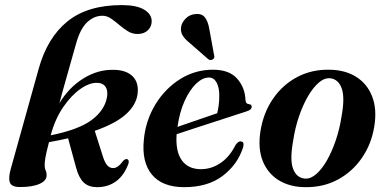

<svg xmlns="http://www.w3.org/2000/svg" viewBox="-20 -744 1556 774"><path d="M498 -85Q481 -37.5 448 -13.2Q415 11 369.5 10.5Q336.5 10 317 -8.8Q297.5 -27.5 286.5 -69L254.5 -186.5Q218 -178 177.5 -171Q166.5 -128.5 163.2 -109.8Q160 -91 160 -78.5Q160 -66 164 -57.5Q168 -49 168 -37.5Q168 -15.5 139.5 -2.8Q111 10 60.5 10Q26.5 10 19.8 -8.5Q13 -27 23.5 -63.5L136 -467Q171 -592.5 252.2 -658Q333.5 -723.5 471 -723.5Q530.5 -723.5 561 -705.2Q591.5 -687 591.5 -658.5Q591.5 -637 576.2 -622Q561 -607 534 -607Q513.5 -607 495.5 -618Q477.5 -629 460.8 -643.5Q444 -658 427.5 -669.2Q411 -680.5 393 -680.5Q359 -680.5 331 -654Q303 -627.5 286.5 -567.5Q263.5 -485.5 246.8 -427Q230 -368.5 219.5 -327.5Q256.5 -390.5 315.8 -427.5Q375 -464.5 440 -462.5Q489.5 -461.5 515 -436Q540.5 -410.5 534.5 -364.5Q528.5 -320 487.2 -283Q446 -246 362 -216.5L395 -112.5Q403 -87.5 412.8 -77Q422.5 -66.5 435.5 -66.5Q455 -65.5 476 -95Q485 -104.5 492.5 -102.5Q501.5 -99.5 498 -85ZM185.5 -202.5 184.5 -198.5Q298.5 -221.5 350.8 -261.2Q403 -301 411.5 -353.5Q415.5 -379 405.5 -394Q395.5 -409 374 -410Q342.5 -412 305 -386Q267.5 -360 235 -312.5Q202.5 -265 185.5 -202.5Z M960 -150Q938 -81 878 -35.2Q818 10.5 722.5 10.5Q634.5 10.5 592.5 -40Q550.5 -90.5 560 -182Q567.5 -259 606.5 -323Q645.5 -387 706 -425Q766.5 -463 838.5 -463Q904 -463 935.8 -427.2Q967.5 -391.5 969.5 -342Q970 -325 984 -324Q994.5 -323 994.5 -314Q995 -308.5 990.2 -303.5Q985.5 -298.5 972.5 -294.5Q957 -289.5 924 -278.8Q891 -268 849.5 -254.5Q808 -241 766.2 -227.5Q724.5 -214 692 -203Q687 -134 712.8 -98Q738.5 -62 790 -62Q832.5 -62 869.2 -87Q906 -112 929.5 -159.5Q940.5 -175 950 -174Q966.5 -173.5 960 -150ZM822 -431.5Q796.5 -431.5 770.5 -406.5Q744.5 -381.5 724.2 -337Q704 -292.5 695.5 -232.5Q734 -246 779.5 -261.5Q825 -277 855.5 -287.5Q859 -301 861.5 -318.8Q864 -336.5 864 -359.5Q864 -391.5 853 -411.5Q842 -431.5 822 -431.5ZM824 -626 843 -522Q844.5 -517.5 844 -513.2Q843.5 -509 839 -505.5Q830.5 -499 820.5 -504.5L745 -570.5Q726.5 -585 716.5 -600.8Q706.5 -616.5 710.5 -638Q714 -655 729.8 -670.5Q745.5 -686 770 -687.5Q794.5 -689.5 806.8 -673Q819 -656.5 824 -626Z M1308.5 -463Q1372 -462 1416.2 -434Q1460.5 -406 1480.2 -355.2Q1500 -304.5 1489 -235Q1477.5 -163.5 1439.2 -107.8Q1401 -52 1342.2 -20.2Q1283.5 11.5 1210 10.5Q1148.5 10 1104 -17.2Q1059.5 -44.5 1039.2 -95Q1019 -145.5 1030 -215.5Q1042 -290 1080.8 -346.2Q1119.5 -402.5 1178.2 -433.5Q1237 -464.5 1308.5 -463ZM1209.5 -24Q1232.5 -22.5 1255.5 -42.8Q1278.5 -63 1298.5 -98.5Q1318.5 -134 1333.8 -179Q1349 -224 1356.5 -272.5Q1371 -350.5 1357.5 -387.8Q1344 -425 1311 -428.5Q1287.5 -430.5 1264.5 -410.5Q1241.5 -390.5 1221 -355Q1200.5 -319.5 1185 -273.8Q1169.5 -228 1162 -178Q1147.5 -99 1161.8 -62.8Q1176 -26.5 1209.5 -24Z"/></svg>

Font: Fraunces 72pt SemiBold
Style: Italic
Weight: 600
Italic angle: -16°
Version: Version 1.000;[b76b70a41]